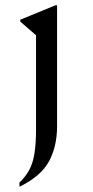

<svg xmlns="http://www.w3.org/2000/svg" viewBox="-20 -480 354 730"><path d="M197 0Q197 76 166.5 133Q136 190 54 230V214Q77 192 91 166.5Q105 141 111 103.5Q117 66 117 10V-346L57 -398V-405L191 -460H197Z"/></svg>

Font: Spectral SC
Style: Regular
Weight: 400
Designer: Jean-Baptiste Levee
Foundry: Production Type
Version: Version 2.001